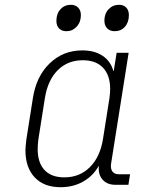

<svg xmlns="http://www.w3.org/2000/svg" viewBox="-20 -770 640 800"><path d="M522 -44 515 0H461Q426 0 407 -22Q388 -44 392 -80Q369 -38 327.5 -14Q286 10 232 10Q163 10 124.5 -31Q86 -72 86 -144Q86 -158 90 -190L117 -361Q131 -452 187 -506Q243 -560 323 -560Q374 -560 407.5 -537.5Q441 -515 452 -475H454L466 -550H516L443 -89Q442 -85 442 -78Q442 -62 450.5 -53Q459 -44 475 -44ZM436 -361Q439 -382 439 -400Q439 -456 409.5 -487.5Q380 -519 325 -519Q262 -519 220.5 -477.5Q179 -436 167 -361L140 -190Q137 -168 137 -149Q137 -92 165.5 -61.5Q194 -31 248 -31Q312 -31 354.5 -73.5Q397 -116 409 -190ZM215 -683Q215 -713 232 -731.5Q249 -750 275 -750Q294 -750 305.5 -738.5Q317 -727 317 -707Q317 -678 299.5 -659Q282 -640 257 -640Q237 -640 226 -651.5Q215 -663 215 -683ZM415 -684Q415 -713 432.5 -731.5Q450 -750 476 -750Q495 -750 506 -738.5Q517 -727 517 -707Q517 -677 500.5 -658.5Q484 -640 458 -640Q438 -640 426.5 -652Q415 -664 415 -684Z"/></svg>

Font: JetBrains Mono Extra Light
Style: Italic
Weight: 200
Italic angle: -9°
Monospace: yes
Designer: Philipp Nurullin, Konstantin Bulenkov
Foundry: JetBrains
Version: 2.002